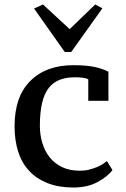

<svg xmlns="http://www.w3.org/2000/svg" viewBox="-20 -826 563 857"><path d="M482 -67Q461 -38 415.5 -13.5Q370 11 308 11Q242 11 192.5 -8.5Q143 -28 110 -63.5Q77 -99 61 -149.5Q45 -200 45 -262Q45 -395 115.5 -465Q186 -535 307 -535Q362 -535 398 -528Q434 -521 464 -506V-376H374V-472Q359 -481 314 -481Q276 -481 247 -470Q218 -459 198 -434Q178 -409 168 -367Q158 -325 158 -264Q158 -224 169 -187.5Q180 -151 202 -123.5Q224 -96 257.5 -80Q291 -64 336 -64Q360 -64 378.5 -69Q397 -74 411 -79.5Q425 -85 436 -92Q447 -99 457 -107ZM405 -806 437 -789 298 -594H269L132 -788L172 -806L291 -696Z"/></svg>

Font: PT Serif Caption
Style: Regular
Weight: 400
Designer: A.Korolkova, O.Umpeleva, V.Yefimov
Foundry: ParaType Ltd
Version: Version 1.000W OFL